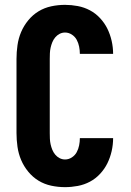

<svg xmlns="http://www.w3.org/2000/svg" viewBox="-20 -763 540 791"><path d="M248 8Q219 8 191 2Q163 -4 139 -18.5Q115 -33 96.5 -55.5Q78 -78 67 -104Q56 -130 52 -158.5Q48 -187 48 -215V-520Q48 -548 52 -576.5Q56 -605 67 -631Q78 -657 96.5 -679.5Q115 -702 139 -716.5Q163 -731 191 -737Q219 -743 248 -743Q274 -743 300.5 -738Q327 -733 350.5 -720.5Q374 -708 392.5 -688Q411 -668 422.5 -644.5Q434 -621 440 -594.5Q446 -568 446 -541H309Q309 -556 306 -571Q303 -586 296 -599Q289 -612 276 -620.5Q263 -629 248 -629Q236 -629 225.5 -623.5Q215 -618 207.5 -609Q200 -600 195.5 -589Q191 -578 188.5 -566.5Q186 -555 185.5 -543.5Q185 -532 185 -520V-215Q185 -203 185.5 -191.5Q186 -180 188.5 -168.5Q191 -157 195.5 -146Q200 -135 207.5 -126Q215 -117 225.5 -111.5Q236 -106 248 -106Q263 -106 276 -114.5Q289 -123 296 -136Q303 -149 306 -164Q309 -179 309 -194H446Q446 -167 440 -140.5Q434 -114 422.5 -90.5Q411 -67 392.5 -47Q374 -27 350.5 -14.5Q327 -2 300.5 3Q274 8 248 8Z"/></svg>

Font: Iosevka SS04 Heavy
Style: Regular
Weight: 900
Monospace: yes
Designer: Belleve Invis
Foundry: Belleve Invis
Version: Version 19.0.0; ttfautohint (v1.8.4)